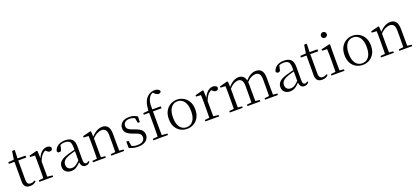

<svg xmlns="http://www.w3.org/2000/svg" viewBox="54 -2069 7230 3338"><g transform="rotate(-20 3669.0 -399.5)"><path d="M152 -475V-512H334V-475ZM234 14Q173 14 144.5 -18Q116 -50 116 -115Q116 -138 116.5 -156.5Q117 -175 117 -201V-475H14V-505L137 -515L117 -500L143 -667H192L187 -496V-485V-116Q187 -69 204.5 -47.5Q222 -26 256 -26Q279 -26 296 -32.5Q313 -39 333 -50L347 -33Q327 -10 299 2Q271 14 234 14Z M405 0V-27L515 -39H547L660 -27V0ZM490 0Q491 -24 491.5 -65Q492 -106 492.5 -150Q493 -194 493 -227V-285Q493 -337 492.5 -378Q492 -419 490 -456L400 -461V-486L544 -523L557 -515L563 -375V-374V-227Q563 -194 563.5 -150Q564 -106 564.5 -65Q565 -24 566 0ZM563 -318 543 -369H559Q575 -416 602 -451.5Q629 -487 662.5 -506.5Q696 -526 731 -526Q759 -526 780.5 -515.5Q802 -505 809 -486Q808 -461 796.5 -447Q785 -433 760 -433Q743 -433 728.5 -441.5Q714 -450 697 -468L674 -488H722Q667 -475 628.5 -434.5Q590 -394 563 -318Z M993 14Q935 14 895.5 -19Q856 -52 856 -114Q856 -152 873 -182Q890 -212 928.5 -236Q967 -260 1031 -279Q1073 -292 1118.5 -303.5Q1164 -315 1204 -324V-300Q1164 -290 1122.5 -278Q1081 -266 1045 -253Q980 -229 953.5 -197.5Q927 -166 927 -126Q927 -80 953.5 -56Q980 -32 1023 -32Q1046 -32 1069 -41Q1092 -50 1121 -73Q1150 -96 1189 -134L1196 -88H1175Q1143 -54 1115.5 -31.5Q1088 -9 1059 2.5Q1030 14 993 14ZM1258 13Q1214 13 1193 -17Q1172 -47 1169 -101V-105V-354Q1169 -411 1156.5 -441Q1144 -471 1118.5 -483Q1093 -495 1053 -495Q1024 -495 994 -486.5Q964 -478 932 -459L971 -486L953 -407Q950 -384 938.5 -374.5Q927 -365 910 -365Q877 -365 870 -398Q886 -458 938 -492Q990 -526 1070 -526Q1155 -526 1196.5 -485.5Q1238 -445 1238 -354V-111Q1238 -61 1249.5 -43.5Q1261 -26 1282 -26Q1295 -26 1305 -31.5Q1315 -37 1327 -49L1342 -33Q1327 -9 1305.5 2Q1284 13 1258 13Z M1397 0V-27L1506 -38H1532L1635 -27V0ZM1482 0Q1483 -24 1483.5 -65Q1484 -106 1484.5 -150Q1485 -194 1485 -227V-285Q1485 -337 1484.5 -378Q1484 -419 1482 -456L1392 -461V-486L1536 -523L1549 -515L1555 -398V-396V-227Q1555 -194 1555.5 -150Q1556 -106 1556.5 -65Q1557 -24 1558 0ZM1736 0V-27L1844 -38H1871L1974 -27V0ZM1821 0Q1822 -24 1822.5 -64.5Q1823 -105 1823.5 -149Q1824 -193 1824 -227V-339Q1824 -415 1798.5 -445Q1773 -475 1728 -475Q1694 -475 1646 -453.5Q1598 -432 1542 -370L1532 -402H1541Q1596 -467 1650 -496.5Q1704 -526 1757 -526Q1821 -526 1857 -483Q1893 -440 1893 -338V-227Q1893 -193 1893.5 -149Q1894 -105 1894.5 -64.5Q1895 -24 1896 0Z M2228 14Q2181 14 2143.5 4.5Q2106 -5 2065 -24L2064 -140H2105L2127 -17L2093 -19V-55Q2121 -37 2151.5 -27Q2182 -17 2227 -17Q2295 -17 2329 -44.5Q2363 -72 2363 -115Q2363 -152 2340 -175.5Q2317 -199 2255 -219L2204 -238Q2144 -260 2109 -293.5Q2074 -327 2074 -382Q2074 -443 2120.5 -484.5Q2167 -526 2255 -526Q2299 -526 2333.5 -515.5Q2368 -505 2405 -482L2401 -378H2364L2343 -490L2372 -486V-454Q2342 -475 2313.5 -484.5Q2285 -494 2254 -494Q2196 -494 2166.5 -468.5Q2137 -443 2137 -403Q2137 -365 2161.5 -342.5Q2186 -320 2240 -302L2289 -284Q2365 -257 2396.5 -222Q2428 -187 2428 -135Q2428 -95 2405.5 -60.5Q2383 -26 2339 -6Q2295 14 2228 14Z M2514 0V-27L2630 -38H2660L2785 -27V0ZM2605 0Q2607 -56 2608 -113.5Q2609 -171 2609 -227V-475H2511V-505L2635 -516L2608 -502V-507Q2613 -603 2633.5 -662Q2654 -721 2694 -759Q2725 -787 2758.5 -800Q2792 -813 2827 -813Q2862 -813 2889 -800.5Q2916 -788 2924 -764Q2923 -748 2910.5 -737.5Q2898 -727 2878 -727Q2860 -727 2843 -736.5Q2826 -746 2805 -765L2778 -791V-800H2818V-792Q2789 -789 2762.5 -772Q2736 -755 2720 -728Q2704 -704 2694 -673.5Q2684 -643 2681 -599Q2678 -555 2680 -488V-227Q2680 -171 2681 -113.5Q2682 -56 2683 0ZM2645 -475V-512H2838V-475Z M3137 14Q3074 14 3018 -15.5Q2962 -45 2927.5 -105Q2893 -165 2893 -255Q2893 -345 2928.5 -405.5Q2964 -466 3020 -496Q3076 -526 3137 -526Q3200 -526 3256 -496Q3312 -466 3347.5 -405.5Q3383 -345 3383 -255Q3383 -165 3347.5 -105Q3312 -45 3256.5 -15.5Q3201 14 3137 14ZM3137 -16Q3215 -16 3260 -77.5Q3305 -139 3305 -254Q3305 -369 3260 -432Q3215 -495 3137 -495Q3060 -495 3015 -432Q2970 -369 2970 -254Q2970 -139 3015 -77.5Q3060 -16 3137 -16Z M3476 0V-27L3586 -39H3618L3731 -27V0ZM3561 0Q3562 -24 3562.5 -65Q3563 -106 3563.5 -150Q3564 -194 3564 -227V-285Q3564 -337 3563.5 -378Q3563 -419 3561 -456L3471 -461V-486L3615 -523L3628 -515L3634 -375V-374V-227Q3634 -194 3634.5 -150Q3635 -106 3635.5 -65Q3636 -24 3637 0ZM3634 -318 3614 -369H3630Q3646 -416 3673 -451.5Q3700 -487 3733.5 -506.5Q3767 -526 3802 -526Q3830 -526 3851.5 -515.5Q3873 -505 3880 -486Q3879 -461 3867.5 -447Q3856 -433 3831 -433Q3814 -433 3799.5 -441.5Q3785 -450 3768 -468L3745 -488H3793Q3738 -475 3699.5 -434.5Q3661 -394 3634 -318Z M3929 0V-27L4038 -38H4064L4167 -27V0ZM4014 0Q4015 -24 4015.5 -65Q4016 -106 4016.5 -150Q4017 -194 4017 -227V-286Q4017 -337 4016.5 -378Q4016 -419 4014 -456L3924 -461V-486L4068 -523L4081 -515L4087 -401V-398V-227Q4087 -194 4087.5 -150Q4088 -106 4088.5 -65Q4089 -24 4090 0ZM4256 0V-27L4364 -38H4390L4493 -27V0ZM4340 0Q4341 -24 4341.5 -64.5Q4342 -105 4342.5 -149Q4343 -193 4343 -227V-338Q4343 -413 4318.5 -444Q4294 -475 4254 -475Q4216 -475 4172 -452Q4128 -429 4074 -369L4064 -402H4074Q4123 -463 4174 -494.5Q4225 -526 4278 -526Q4342 -526 4377 -483Q4412 -440 4412 -338V-227Q4412 -193 4412.5 -149Q4413 -105 4413.5 -64.5Q4414 -24 4415 0ZM4581 0V-27L4689 -38H4715L4819 -27V0ZM4665 0Q4667 -24 4667.5 -64.5Q4668 -105 4668.5 -149Q4669 -193 4669 -227V-338Q4669 -415 4643.5 -445Q4618 -475 4574 -475Q4537 -475 4493.5 -454Q4450 -433 4398 -375L4387 -408H4396Q4445 -469 4495.5 -497.5Q4546 -526 4599 -526Q4666 -526 4702 -483.5Q4738 -441 4738 -340V-227Q4738 -193 4738.5 -149Q4739 -105 4739.5 -64.5Q4740 -24 4741 0Z M5042 14Q4984 14 4944.5 -19Q4905 -52 4905 -114Q4905 -152 4922 -182Q4939 -212 4977.5 -236Q5016 -260 5080 -279Q5122 -292 5167.5 -303.5Q5213 -315 5253 -324V-300Q5213 -290 5171.5 -278Q5130 -266 5094 -253Q5029 -229 5002.5 -197.5Q4976 -166 4976 -126Q4976 -80 5002.5 -56Q5029 -32 5072 -32Q5095 -32 5118 -41Q5141 -50 5170 -73Q5199 -96 5238 -134L5245 -88H5224Q5192 -54 5164.5 -31.5Q5137 -9 5108 2.5Q5079 14 5042 14ZM5307 13Q5263 13 5242 -17Q5221 -47 5218 -101V-105V-354Q5218 -411 5205.5 -441Q5193 -471 5167.5 -483Q5142 -495 5102 -495Q5073 -495 5043 -486.5Q5013 -478 4981 -459L5020 -486L5002 -407Q4999 -384 4987.5 -374.5Q4976 -365 4959 -365Q4926 -365 4919 -398Q4935 -458 4987 -492Q5039 -526 5119 -526Q5204 -526 5245.5 -485.5Q5287 -445 5287 -354V-111Q5287 -61 5298.5 -43.5Q5310 -26 5331 -26Q5344 -26 5354 -31.5Q5364 -37 5376 -49L5391 -33Q5376 -9 5354.5 2Q5333 13 5307 13Z M5555 -475V-512H5737V-475ZM5637 14Q5576 14 5547.5 -18Q5519 -50 5519 -115Q5519 -138 5519.5 -156.5Q5520 -175 5520 -201V-475H5417V-505L5540 -515L5520 -500L5546 -667H5595L5590 -496V-485V-116Q5590 -69 5607.5 -47.5Q5625 -26 5659 -26Q5682 -26 5699 -32.5Q5716 -39 5736 -50L5750 -33Q5730 -10 5702 2Q5674 14 5637 14Z M5809 0V-27L5920 -38H5944L6050 -27V0ZM5895 0Q5896 -24 5897 -65Q5898 -106 5898.5 -150Q5899 -194 5899 -227V-285Q5899 -335 5898 -377.5Q5897 -420 5895 -457L5804 -461V-487L5959 -523L5971 -515L5969 -378V-227Q5969 -194 5969.5 -150Q5970 -106 5970.5 -65Q5971 -24 5972 0ZM5925 -655Q5903 -655 5887.5 -669.5Q5872 -684 5872 -707Q5872 -730 5887.5 -745Q5903 -760 5925 -760Q5947 -760 5963.5 -745Q5980 -730 5980 -707Q5980 -684 5963.5 -669.5Q5947 -655 5925 -655Z M6387 14Q6324 14 6268 -15.5Q6212 -45 6177.5 -105Q6143 -165 6143 -255Q6143 -345 6178.5 -405.5Q6214 -466 6270 -496Q6326 -526 6387 -526Q6450 -526 6506 -496Q6562 -466 6597.5 -405.5Q6633 -345 6633 -255Q6633 -165 6597.5 -105Q6562 -45 6506.5 -15.5Q6451 14 6387 14ZM6387 -16Q6465 -16 6510 -77.5Q6555 -139 6555 -254Q6555 -369 6510 -432Q6465 -495 6387 -495Q6310 -495 6265 -432Q6220 -369 6220 -254Q6220 -139 6265 -77.5Q6310 -16 6387 -16Z M6726 0V-27L6835 -38H6861L6964 -27V0ZM6811 0Q6812 -24 6812.5 -65Q6813 -106 6813.5 -150Q6814 -194 6814 -227V-285Q6814 -337 6813.5 -378Q6813 -419 6811 -456L6721 -461V-486L6865 -523L6878 -515L6884 -398V-396V-227Q6884 -194 6884.5 -150Q6885 -106 6885.5 -65Q6886 -24 6887 0ZM7065 0V-27L7173 -38H7200L7303 -27V0ZM7150 0Q7151 -24 7151.5 -64.5Q7152 -105 7152.5 -149Q7153 -193 7153 -227V-339Q7153 -415 7127.5 -445Q7102 -475 7057 -475Q7023 -475 6975 -453.5Q6927 -432 6871 -370L6861 -402H6870Q6925 -467 6979 -496.5Q7033 -526 7086 -526Q7150 -526 7186 -483Q7222 -440 7222 -338V-227Q7222 -193 7222.5 -149Q7223 -105 7223.5 -64.5Q7224 -24 7225 0Z"/></g></svg>

Font: Noto Serif TC ExtraLight Light
Style: Regular
Weight: 300
Version: Version 2.003-H1;hotconv 1.1.1;makeotfexe 2.6.0